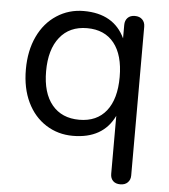

<svg xmlns="http://www.w3.org/2000/svg" viewBox="-50 -545 683 775"><g transform="rotate(5 291.0 -157.0)"><path d="M387.5 -108.6Q425.8 -157.2 425.8 -246.1Q425.8 -335 387.5 -383.1Q349.1 -431.2 278.1 -431.2Q207 -431.2 167.5 -381.6Q127.9 -332 127.9 -243.9Q127.9 -155.8 167.5 -107.9Q207 -60.1 278.1 -60.1Q349.1 -60.1 387.5 -108.6ZM425.8 -88.9Q379.9 6.8 257.8 6.8Q197.3 6.8 148.7 -24.2Q100.1 -55.2 73 -111.6Q45.9 -168 45.9 -243.9Q45.9 -319.8 73 -377.4Q100.1 -435.1 149.2 -467Q198.2 -499 258.8 -499Q380.4 -499 425.8 -402.8V-457Q425.8 -475.1 436.3 -486.1Q446.8 -497.1 465.8 -497.1Q484.9 -497.1 495.8 -486.1Q506.8 -475.1 506.8 -457V146Q506.8 163.1 495.8 174.1Q484.9 185.1 465.8 185.1Q446.8 185.1 436.3 174.6Q425.8 164.1 425.8 146Z"/></g></svg>

Font: Nunito-Regular
Style: Regular
Weight: 400
Designer: Vernon Adams
Foundry: newtypography
Version: Version 3.000